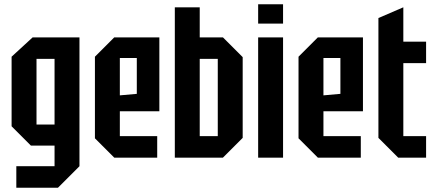

<svg xmlns="http://www.w3.org/2000/svg" viewBox="-20 -734 2024 894"><path d="M56 140V40H234V-56H124L34 -146V-470L132 -560H350V40L250 140ZM150 -460V-154H234V-460Z M422 -90V-470L512 -560H722V-216H538V-100H712V0H512ZM538 -290 617 -297V-464H538Z M794 0V-700H910V-560H1018L1110 -468V-92L1018 0ZM910 -100H994V-460H910Z M1182 0V-560H1298V0ZM1182 -624V-714H1298V-624Z M1370 -90V-470L1460 -560H1670V-216H1486V-100H1660V0H1460ZM1486 -290 1565 -297V-464H1486Z M1742 -650 1858 -700V-540H1964V-440H1858V-100H1964V0H1834L1742 -92Z"/></svg>

Font: Tektur Condensed Medium
Style: Regular
Weight: 500
Width: 3
Designer: Adam Jagosz
Foundry: Adam Jagosz
Version: Version 1.005;gftools[0.9.30]